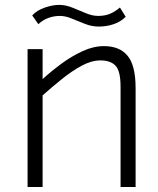

<svg xmlns="http://www.w3.org/2000/svg" viewBox="-20 -746 630 766"><path d="M90 0V-550H150V-430.5Q184 -461.5 225 -491.8Q266 -522 309.5 -542Q353 -562 395 -562Q457.5 -562 489.2 -523.2Q521 -484.5 521 -395V0H461V-400Q461 -462.5 441 -483.8Q421 -505 381 -505Q345 -505 305.8 -483.8Q266.5 -462.5 226.8 -430.5Q187 -398.5 150 -365.5V0ZM133 -649.5 108.5 -684.5Q127.5 -705 158.8 -715.8Q190 -726.5 216 -726.5Q242 -726.5 269 -715.5Q296 -704.5 322.2 -693.5Q348.5 -682.5 371.5 -682.5Q399.5 -682.5 420 -691.5Q440.5 -700.5 458.5 -716L481.5 -679Q461.5 -659 433.2 -649.5Q405 -640 374 -640Q346 -640 318.8 -650.8Q291.5 -661.5 266.2 -672Q241 -682.5 218.5 -682.5Q195.5 -682.5 173.2 -674.5Q151 -666.5 133 -649.5Z"/></svg>

Font: Junction Light
Style: Regular
Weight: 300
Designer: Caroline Hadilaksono
Foundry: Caroline Hadilaksono, Tyler Finck, The League of Moveable Type
Version: Version 2.000; ttfautohint (v1.8.3)